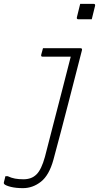

<svg xmlns="http://www.w3.org/2000/svg" viewBox="-115 -776 514 996"><path d="M302 -526Q313 -526 310 -515Q277 -387 239.5 -241Q202 -95 162 53Q140 133 97.5 166.5Q55 200 4 200Q-32 200 -58.5 193.5Q-85 187 -93 179Q-96 176 -95 170Q-93 162 -91 154.5Q-89 147 -87 138H-75Q-56 147 -37 150.5Q-18 154 7 154Q27 154 44 148Q61 142 75 128Q100 103 118 38Q137 -35 160 -125Q183 -215 207.5 -308.5Q232 -402 252 -482H106Q96 -482 99 -493L108 -526ZM301 -756H370Q381 -756 378 -745L361 -676H292Q281 -676 284 -687Z"/></svg>

Font: Recursive Sn Lnr St Lt
Style: Italic
Weight: 300
Italic angle: -15°
Version: Version 1.079;hotconv 1.0.112;makeotfexe 2.5.65598; ttfautoh